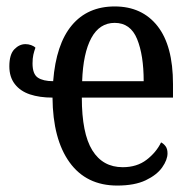

<svg xmlns="http://www.w3.org/2000/svg" viewBox="-20 -566 598 596"><path d="M344 10Q248 10 196 -62Q144 -134 143 -263Q103 -263 73 -273Q43 -283 26 -305Q9 -327 9 -360Q9 -397 24.5 -413Q40 -429 59 -429Q68 -429 76.5 -426Q85 -423 90 -418Q86 -407 83.5 -396Q81 -385 81 -369Q81 -336 97.5 -325Q114 -314 145 -314Q154 -429 203 -487.5Q252 -546 336 -546Q421 -546 469 -485Q517 -424 517 -305V-263H234Q234 -152 266.5 -99.5Q299 -47 361 -47Q405 -47 435 -70Q465 -93 480 -124Q488 -120 494 -112Q500 -104 500 -90Q500 -70 483.5 -46.5Q467 -23 432.5 -6.5Q398 10 344 10ZM426 -314Q426 -395 405.5 -445Q385 -495 336 -495Q289 -495 263.5 -448Q238 -401 235 -314Z"/></svg>

Font: Noto Serif Condensed
Style: Regular
Weight: 400
Width: 3
Designer: Monotype Design Team
Foundry: Monotype Imaging Inc.
Version: Version 2.015